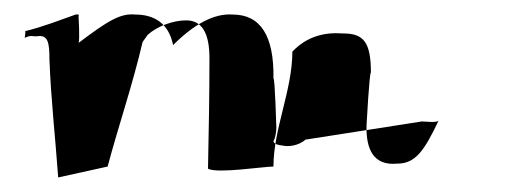

<svg xmlns="http://www.w3.org/2000/svg" viewBox="-20 -458 732 264"><path d="M14 -406C23 -410 24 -408 30 -408C46 -411 48 -400 48 -376C50 -322 56 -270 60 -214L128 -229C142 -282 162 -340 176 -400C176 -400 180 -406 183 -410C196 -422 218 -430 236 -430C258 -430 268 -412 268 -378C268 -326 267 -276 266 -226C279 -219 342 -229 356 -229C356 -281 382 -334 382 -387C402 -408 426 -414 452 -412C480 -412 490 -400 490 -358C488 -360 484 -286 484 -286C483 -252 494 -230 526 -233C551 -233 563 -250 583 -292C580 -289 565 -291 560 -291L400 -266C390 -257 375 -256 368 -258C364 -258 356 -260 356 -264C358 -266 360 -277 360 -282C360 -282 358 -352 356 -350C357 -409 338 -438 300 -438C274 -440 246 -424 218 -396C212 -426 192 -438 166 -438C146 -440 129 -430 88 -399C90 -402 88 -436 88 -436C90 -439 84 -438 84 -438C61 -430 42 -422 14 -415C16 -418 14 -406 14 -406Z"/></svg>

Font: Zinc
Style: Regular
Weight: 400
Version: Version 1